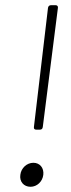

<svg xmlns="http://www.w3.org/2000/svg" viewBox="-20 -720 272 736"><path d="M119 -223H133C139 -223 143 -226 144 -233L202 -690C203 -696 199 -700 194 -700H175C169 -700 165 -696 164 -690L110 -233C109 -226 113 -223 119 -223ZM97 -4C122 -4 143 -24 146 -50C149 -76 133 -96 108 -96C83 -96 61 -76 58 -50C54 -24 71 -4 97 -4Z"/></svg>

Font: Barlow ExtraLight
Style: Italic
Weight: 275
Italic angle: -7°
Designer: Jeremy Tribby
Foundry: Tribby Type
Version: Version 1.422;hotconv 1.0.109;makeotfexe 2.5.65596